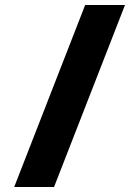

<svg xmlns="http://www.w3.org/2000/svg" viewBox="-20 -751 559 771"><path d="M197 0H37L322 -731H482Z"/></svg>

Font: Wix Madefor Display ExtraBold
Style: Regular
Weight: 800
Designer: Dalton Maag Ltd
Foundry: Dalton Maag Ltd
Version: Version 3.100